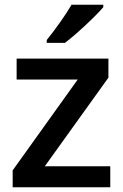

<svg xmlns="http://www.w3.org/2000/svg" viewBox="-20 -786 518 806"><path d="M442.9 0H33.2V-70.8L306.2 -452.1H49.8V-540H435.1V-460L168 -87.9H442.9ZM176.3 -606V-618.2Q204.1 -652.3 233.6 -694.3Q263.2 -736.3 280.3 -766.1H413.6V-755.9Q388.2 -726.1 337.6 -679Q287.1 -631.8 252.4 -606Z"/></svg>

Font: JBL Sans
Style: Semibold
Weight: 600
Version: Version 1.10